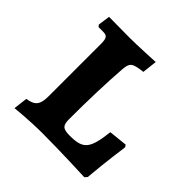

<svg xmlns="http://www.w3.org/2000/svg" viewBox="-143 -622 745 745"><g transform="rotate(45 230.0 -249.0)"><path d="M39 8C39 8 111 0 186 0C287 0 420 6 420 6L429 -4C437 -99 450 -188 450 -188L444 -197L368 -189C356 -88 340 -68 266 -68C228 -68 219 -77 219 -112C219 -213 222 -312 228 -393C231 -430 236 -439 293 -445L300 -506C300 -506 201 -501 164 -501C124 -501 74 -502 48 -502L41 -453L47 -445H71C94 -445 100 -438 100 -405V-118C100 -72 87 -56 46 -50Z"/></g></svg>

Font: Alegreya SC
Style: Bold
Weight: 700
Designer: Juan Pablo del Peral
Foundry: Huerta Tipografica
Version: Version 2.007;PS 002.007;hotconv 1.0.88;makeotf.lib2.5.64775